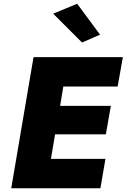

<svg xmlns="http://www.w3.org/2000/svg" viewBox="-20 -1005 676 1025"><path d="M264 -932 392 -985 514 -820 418 -778ZM159 -700H288H636L608 -543H318L301 -440H572L545 -288H274L252 -157H543L516 0H40Z"/></svg>

Font: Jost* Heavy
Style: Italic
Weight: 800
Italic angle: -10°
Version: Version 3.7